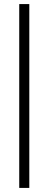

<svg xmlns="http://www.w3.org/2000/svg" viewBox="-20 -714 240 950"><path d="M75.2 215.8V-693.8H125V215.8Z"/></svg>

Font: Tinos
Style: Regular
Weight: 400
Designer: Steve Matteson
Foundry: Monotype Imaging Inc.
Version: Version 1.23